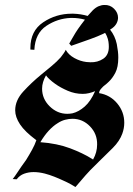

<svg xmlns="http://www.w3.org/2000/svg" viewBox="-20 -727 536 771"><path d="M258 -552Q263 -561 269.5 -572Q276 -583 283 -595Q288 -603 293.5 -611Q299 -619 305 -627Q313 -638 321 -648Q296 -655 270 -655H264Q211 -653 166 -623Q121 -593 118 -527L102 -528V-534Q102 -603 153.5 -637.5Q205 -672 268 -672H275Q305 -671 332 -663Q344 -677 352 -685Q364 -697 376 -702Q388 -707 399 -707Q422 -708 438 -692Q454 -676 454 -656Q454 -645 448.5 -634Q443 -623 431 -614Q427 -611 422 -608Q442 -583 449 -550Q452 -534 453.5 -521Q455 -508 455 -496Q455 -457 443 -434.5Q431 -412 417 -399Q409 -391 401.5 -385.5Q394 -380 389 -374Q384 -369 381 -364Q378 -359 378 -353Q422 -346 450.5 -312Q479 -278 479 -234Q479 -223 477 -212Q475 -201 471 -190Q466 -176 456.5 -161.5Q447 -147 433 -133Q418 -118 404 -104.5Q390 -91 377 -78L361 -62Q342 -44 323.5 -23Q305 -2 283 24Q275 19 262.5 12Q250 5 234 -2Q217 -10 198 -17.5Q179 -25 160 -30Q148 -33 137 -34.5Q126 -36 115 -36Q95 -36 77 -29.5Q59 -23 47 -7L31 -8Q39 -18 47.5 -31Q56 -44 65 -57L85 -85Q98 -106 109 -126Q120 -146 126 -164Q80 -198 60.5 -227.5Q41 -257 41 -284Q41 -324 73.5 -359.5Q106 -395 145 -427Q167 -445 188 -462.5Q209 -480 224 -497Q230 -505 235.5 -512.5Q241 -520 244 -527Q255 -507 278.5 -494Q302 -481 327 -478Q331 -478 335 -477.5Q339 -477 343 -477Q372 -476 394.5 -491Q417 -506 417 -539Q417 -549 415.5 -559.5Q414 -570 409 -582Q406 -589 402 -595Q398 -593 394 -591Q373 -581 342.5 -570Q312 -559 266 -543ZM354 -87Q362 -101 366 -116Q370 -131 370 -146Q371 -189 341.5 -219.5Q312 -250 271 -250Q257 -250 241.5 -246Q226 -242 211 -232Q193 -221 175.5 -202Q158 -183 142 -156Q210 -151 261.5 -131.5Q313 -112 348 -90Q350 -89 351.5 -88Q353 -87 354 -86ZM165 -425Q157 -411 153 -397.5Q149 -384 149 -371Q149 -330 179.5 -300Q210 -270 250 -270Q255 -270 260.5 -270.5Q266 -271 271 -272Q296 -278 320 -299Q344 -320 362 -361Q350 -356 337.5 -353Q325 -350 312 -350Q281 -350 252 -362.5Q223 -375 202 -390Q188 -400 178.5 -409Q169 -418 165 -424Z"/></svg>

Font: Fette UNZ Fraktur
Style: Regular
Weight: 900
Foundry: UNZ1 Extensions by Catfonts.de
Version: Version 0.000 2012 initial release